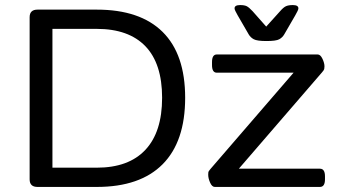

<svg xmlns="http://www.w3.org/2000/svg" viewBox="-20 -738 1339 758"><path d="M128 0Q97 0 97 -30V-670Q97 -700 128 -700H362Q533 -700 622 -612Q711 -524 711 -352Q711 -179 622 -89.5Q533 0 362 0ZM187 -76H362Q488 -76 554 -146.5Q620 -217 620 -352Q620 -487 554 -555.5Q488 -624 362 -624H187ZM828 0Q817 0 809.5 -17Q802 -34 802 -48Q802 -53 802.5 -57.5Q803 -62 811 -71L1139 -451H836Q817 -451 817 -481V-493Q817 -523 836 -523H1234Q1245 -523 1253 -506Q1261 -489 1261 -476Q1261 -470 1260 -465.5Q1259 -461 1251 -452L923 -72H1243Q1263 -72 1263 -42V-30Q1263 0 1243 0ZM1136 -718Q1158 -718 1158 -705Q1158 -701 1154.5 -694Q1151 -687 1146 -678L1102 -602Q1095 -590 1082.5 -583Q1070 -576 1032 -576Q995 -576 982 -583Q969 -590 962 -602L918 -678Q913 -687 909.5 -694Q906 -701 906 -705Q906 -718 928 -718Q945 -718 954 -713.5Q963 -709 977 -694L1031 -633L1086 -694Q1099 -709 1109 -713.5Q1119 -718 1136 -718Z"/></svg>

Font: Asap Semi Expanded
Style: Regular
Weight: 400
Width: 6
Designer: Pablo Cosgaya
Foundry: Omnibus-Type
Version: Version 3.001; ttfautohint (v1.8.4.7-5d5b)